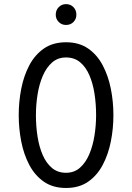

<svg xmlns="http://www.w3.org/2000/svg" viewBox="-20 -922 656 954"><path d="M308 12Q243 12 198 -19.2Q153 -50.5 125.5 -102.8Q98 -155 85.5 -219.2Q73 -283.5 73 -350Q73 -416.5 85.5 -480.8Q98 -545 125.5 -597.2Q153 -649.5 198 -680.8Q243 -712 308 -712Q373 -712 418 -680.8Q463 -649.5 490.5 -597.2Q518 -545 530.8 -480.8Q543.5 -416.5 543.5 -350Q543.5 -283.5 530.8 -219.2Q518 -155 490.5 -102.8Q463 -50.5 418 -19.2Q373 12 308 12ZM308 -63.5Q349 -63.5 377.5 -88.8Q406 -114 423.8 -156Q441.5 -198 449.5 -248.8Q457.5 -299.5 457.5 -350Q457.5 -405.5 449.5 -456.8Q441.5 -508 424 -548.5Q406.5 -589 378 -612.8Q349.5 -636.5 308 -636.5Q267 -636.5 238.5 -611.2Q210 -586 192.2 -544.2Q174.5 -502.5 166.5 -451.8Q158.5 -401 158.5 -350Q158.5 -295 166.5 -243.8Q174.5 -192.5 192.2 -151.8Q210 -111 238.5 -87.2Q267 -63.5 308 -63.5ZM308 -798Q286.5 -798 271.8 -812.8Q257 -827.5 257 -849Q257 -871.5 271.8 -886.5Q286.5 -901.5 308 -901.5Q330.5 -901.5 345 -886.5Q359.5 -871.5 359.5 -849Q359.5 -827.5 345 -812.8Q330.5 -798 308 -798Z"/></svg>

Font: Overpass Mono
Style: Regular
Weight: 400
Designer: Delve Withrington, Dave Bailey
Foundry: Delve Fonts LLC
Version: Version 4.000